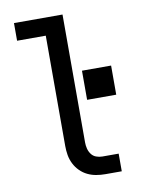

<svg xmlns="http://www.w3.org/2000/svg" viewBox="-83 -796 666 857"><g transform="rotate(-10 250.0 -367.5)"><path d="M325 0Q304 0 283.5 -3.5Q263 -7 244.5 -16Q226 -25 211 -40Q196 -55 186.5 -74Q177 -93 173.5 -113.5Q170 -134 170 -155V-655H40V-735H260V-155Q260 -141 263.5 -127Q267 -113 275.5 -101.5Q284 -90 297.5 -85Q311 -80 325 -80H399V0ZM434 -341H302V-473H434Z"/></g></svg>

Font: Iosevka SS04 Medium
Style: Regular
Weight: 500
Monospace: yes
Designer: Belleve Invis
Foundry: Belleve Invis
Version: Version 19.0.0; ttfautohint (v1.8.4)